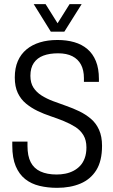

<svg xmlns="http://www.w3.org/2000/svg" viewBox="-20 -890 544 922"><path d="M254 12Q209 12 169.5 2.5Q130 -7 101 -30Q72 -53 55.5 -92Q39 -131 39 -191Q39 -196 39 -200.5Q39 -205 39 -210H112Q112 -205 112 -199.5Q112 -194 112 -189Q112 -141 127.5 -111Q143 -81 174.5 -66.5Q206 -52 252 -52Q273 -52 293.5 -56Q314 -60 332.5 -69.5Q351 -79 365 -94Q379 -109 387 -131Q395 -153 395 -182Q395 -217 380.5 -241Q366 -265 341.5 -280.5Q317 -296 286.5 -308.5Q256 -321 223 -332Q190 -343 160 -357.5Q130 -372 105 -392.5Q80 -413 65.5 -443.5Q51 -474 51 -518Q51 -563 65.5 -596.5Q80 -630 107 -652.5Q134 -675 171.5 -686.5Q209 -698 256 -698Q300 -698 336.5 -687.5Q373 -677 399.5 -654.5Q426 -632 440.5 -596.5Q455 -561 455 -511V-497H383V-515Q383 -553 369 -579.5Q355 -606 327.5 -620Q300 -634 259 -634Q218 -634 188.5 -623Q159 -612 142.5 -588Q126 -564 126 -526Q126 -492 140.5 -469.5Q155 -447 179.5 -431.5Q204 -416 234.5 -404.5Q265 -393 298 -381.5Q331 -370 361 -355.5Q391 -341 416 -320Q441 -299 455.5 -267Q470 -235 470 -190Q470 -117 442.5 -73Q415 -29 366.5 -8.5Q318 12 254 12ZM142 -870H199L273 -752H240L314 -870H372L289 -738H224Z"/></svg>

Font: Archivo Condensed Light
Style: Regular
Weight: 300
Width: 3
Designer: Hector Gatti
Foundry: Omnibus-Type
Version: Version 2.001